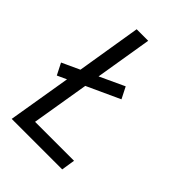

<svg xmlns="http://www.w3.org/2000/svg" viewBox="-215 -832 930 930"><g transform="rotate(45 250.0 -367.5)"><path d="M40 0 94 -325 46 -303 16 -362 107 -404 161 -735H240L192 -443L319 -502L349 -443L179 -365L130 -70H397L386 0Z"/></g></svg>

Font: Iosevka SS18
Style: Italic
Weight: 400
Italic angle: -9°
Monospace: yes
Designer: Belleve Invis
Foundry: Belleve Invis
Version: Version 25.1.1; ttfautohint (v1.8.4)